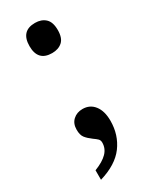

<svg xmlns="http://www.w3.org/2000/svg" viewBox="-183 -588 633 789"><g transform="rotate(-30 133.5 -193.0)"><path d="M67 -468Q67 -540 134 -540Q164 -540 182.5 -523Q201 -506 201 -468Q201 -430 182.5 -413.5Q164 -397 134 -397Q67 -397 67 -468ZM47 109Q88 93 108 72.5Q128 52 128 24Q128 13 121.5 6.5Q115 0 102 -9Q83 -23 73 -36Q63 -49 63 -74Q63 -103 81 -119.5Q99 -136 126 -136Q161 -136 181.5 -109.5Q202 -83 202 -37Q202 30 165 80Q128 130 47 154Z"/></g></svg>

Font: Noto Serif NarrowSemiBold
Style: Regular
Weight: 600
Width: 4
Designer: Monotype Design Team
Foundry: Monotype Imaging Inc.
Version: Version 1.001